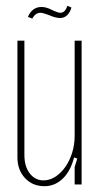

<svg xmlns="http://www.w3.org/2000/svg" viewBox="-20 -635 346 661"><path d="M235 -93Q223 -46 196 -20Q169 6 133 6Q92 6 66 -22Q40 -50 40 -93V-495H64V-101Q64 -62 82.5 -38Q101 -14 130 -14Q151 -14 170.5 -26.5Q190 -39 205 -60.5Q220 -82 228.5 -109.5Q237 -137 237 -167V-495H261V0H237V-60L246 -89ZM91 -571 76 -577Q91 -611 123 -611Q135 -611 150 -605L167 -597Q181 -591 188 -591Q204 -591 212 -615L226 -609Q221 -592 211 -582.5Q201 -573 187 -573Q172 -573 151 -582L143 -585Q127 -591 119 -591Q102 -591 91 -571Z"/></svg>

Font: Moniqa Thin Paragraph
Style: Regular
Weight: 100
Designer: Rajesh Rajput
Foundry: Rajesh Rajput
Version: Version 1.000